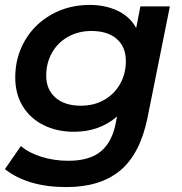

<svg xmlns="http://www.w3.org/2000/svg" viewBox="-25 -560 739 781"><path d="M666 -534 575 -81Q545 66 464 133.5Q383 201 245 201Q88 201 -5 128L60 34Q91 61 142.5 77.5Q194 94 253 94Q339 94 385 56Q431 18 446 -60L451 -86Q379 -24 276 -24Q207 -24 152.5 -51Q98 -78 67.5 -128Q37 -178 37 -245Q37 -327 76 -394.5Q115 -462 184.5 -501Q254 -540 340 -540Q403 -540 453 -516.5Q503 -493 529 -446L546 -534ZM487 -312Q487 -369 450 -401.5Q413 -434 347 -434Q294 -434 252 -410.5Q210 -387 186.5 -345.5Q163 -304 163 -252Q163 -196 200.5 -163Q238 -130 304 -130Q357 -130 398.5 -153.5Q440 -177 463.5 -218.5Q487 -260 487 -312Z"/></svg>

Font: Montserrat Alternates SemiBold
Style: Italic
Weight: 600
Italic angle: -11.3°
Designer: Julieta Ulanovsky
Foundry: Julieta Ulanovsky
Version: Version 7.200